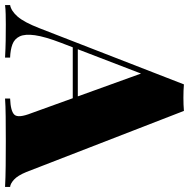

<svg xmlns="http://www.w3.org/2000/svg" viewBox="-35 -734 748 760"><g transform="rotate(90 339.0 -354.0)"><path d="M398 -708 640 -84Q654 -50 670 -35.5Q686 -21 699 -20V0Q663 -2 615 -2.5Q567 -3 517 -3Q466 -3 421 -2.5Q376 -2 349 0V-20Q400 -22 413.5 -37.5Q427 -53 407 -104L247 -547L267 -582L129 -223Q104 -158 98.5 -118.5Q93 -79 103 -58Q113 -37 135 -29Q157 -21 187 -20V0Q150 -2 120.5 -2.5Q91 -3 56 -3Q37 -3 15.5 -2.5Q-6 -2 -21 0V-20Q2 -24 24.5 -49.5Q47 -75 71 -137L293 -708Q317 -706 345.5 -706Q374 -706 398 -708ZM433 -288V-268H135L145 -288Z"/></g></svg>

Font: Playfair Display Black
Style: Regular
Weight: 900
Designer: Claus Eggers Sørensen
Foundry: Claus Eggers Sørensen
Version: Version 1.203